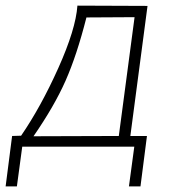

<svg xmlns="http://www.w3.org/2000/svg" viewBox="-71 -521 623 682"><path d="M387 141 406 0H8L-11 141H-51L-28 -38L4 -39Q74 -141 136 -279Q198 -417 204 -501L453 -500L392 -38H451L428 141ZM48 -37 351 -38 407 -460 236 -459Q202 -325 162 -234.5Q122 -144 48 -37Z"/></svg>

Font: Bellota Text Light
Style: Italic
Weight: 300
Italic angle: -7.5°
Designer: Kemie Guaida
Foundry: Kemie Guaida
Version: Version 4.001